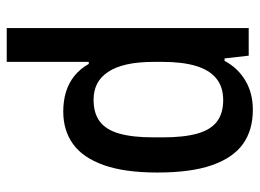

<svg xmlns="http://www.w3.org/2000/svg" viewBox="-118 -460 754 557"><g transform="rotate(90 258.5 -181.0)"><path d="M61 176V-526H141L149 -456H156Q177 -495 213.5 -516.5Q250 -538 298 -538Q357 -538 397 -509.5Q437 -481 458.5 -420Q480 -359 480 -261Q480 -166 458.5 -105.5Q437 -45 397.5 -16.5Q358 12 303 12Q272 12 246 4Q220 -4 199.5 -20.5Q179 -37 165 -62H159V176ZM269 -76Q308 -76 332 -94Q356 -112 367 -150.5Q378 -189 378 -250V-277Q378 -338 367 -377Q356 -416 332 -434Q308 -452 270 -452Q231 -452 206.5 -431.5Q182 -411 170.5 -372Q159 -333 159 -276V-252Q159 -205 166.5 -172Q174 -139 188.5 -117.5Q203 -96 223 -86Q243 -76 269 -76Z"/></g></svg>

Font: Archivo SemiCondensed Medium
Style: Regular
Weight: 500
Width: 4
Designer: Hector Gatti
Foundry: Omnibus-Type
Version: Version 2.001